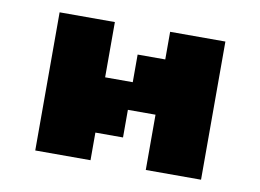

<svg xmlns="http://www.w3.org/2000/svg" viewBox="-56 -514 805 594"><g transform="rotate(10 347.0 -217.0)"><path d="M434 0V-173.6H347.2V-86.8H260.4V0H86.8V-434H260.4V-260.4H347.2V-347.2H434V-434H607.6V0Z"/></g></svg>

Font: 8-bit Operator+ 8
Style: Bold
Weight: 700
Designer: GrandChaos9000
Version: Version 1.3.0 - August 1, 2014